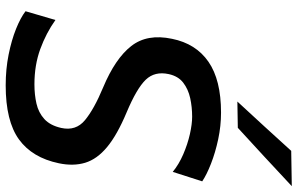

<svg xmlns="http://www.w3.org/2000/svg" viewBox="-201 -808 1020 658"><g transform="rotate(90 309.0 -479.0)"><path d="M272.5 11.5Q217 11.5 167.2 1.5Q117.5 -8.5 79 -24Q40.5 -39.5 18.5 -56.5L48.5 -159Q93.5 -127 148.2 -107Q203 -87 269 -87Q304.5 -87 335.2 -94Q366 -101 388 -121Q410 -141 418.5 -179Q429.5 -229 391.8 -260.2Q354 -291.5 279.5 -322.5Q180.5 -364 137.8 -418.8Q95 -473.5 113 -558.5Q129.5 -640.5 191.8 -683.5Q254 -726.5 366 -726.5Q411.5 -726.5 457.2 -716.8Q503 -707 541.2 -692Q579.5 -677 601.5 -662L569 -561Q543.5 -582 508.8 -597Q474 -612 439.5 -619.8Q405 -627.5 380 -627.5Q347 -627.5 316.2 -620.8Q285.5 -614 263.2 -596.8Q241 -579.5 234 -547.5Q223.5 -499.5 253.2 -468.5Q283 -437.5 365 -403Q442.5 -370.5 484 -336Q525.5 -301.5 537.8 -260.8Q550 -220 539.5 -170.5Q520.5 -79.5 457.8 -34Q395 11.5 272.5 11.5ZM328 -782.5Q371.5 -829.5 413.2 -875Q455 -920.5 497 -967L618 -969Q567 -921 517 -875Q467 -829 418 -784Z"/></g></svg>

Font: Commissioner Medium
Style: Italic
Weight: 500
Italic angle: -12°
Designer: Kostas Bartsokas
Foundry: Kostas Bartsokas
Version: Version 1.000; ttfautohint (v1.8.3)